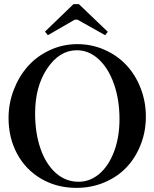

<svg xmlns="http://www.w3.org/2000/svg" viewBox="-20 -888 741 921"><path d="M209.5 -719.2 195.8 -736.3 332.5 -868.2H358.4L497.1 -735.4L484.4 -719.2L352.1 -793.5H338.4ZM346.7 13.2Q252.4 13.2 177.7 -30.5Q103 -74.2 62 -150.6Q21 -227.1 21 -321.8Q21 -391.6 45.7 -456.3Q70.3 -521 113.3 -569.6Q156.2 -618.2 218.5 -647.2Q280.8 -676.3 351.1 -676.3Q419.9 -676.3 481 -649.4Q542 -622.6 585.7 -576.2Q629.4 -529.8 654.5 -465.3Q679.7 -400.9 679.7 -328.1Q679.7 -257.8 655.3 -195.1Q630.9 -132.3 587.9 -86.4Q544.9 -40.5 482.2 -13.7Q419.4 13.2 346.7 13.2ZM356.9 -16.1Q412.6 -16.1 457.5 -54.9Q502.4 -93.8 527.8 -162.6Q553.2 -231.4 553.2 -316.4Q553.2 -408.7 526.9 -484.4Q500.5 -560.1 453.6 -603.5Q406.7 -647 348.6 -647Q265.6 -647 207 -560.3Q148.4 -473.6 148.4 -343.8Q148.4 -250 174.1 -175.5Q199.7 -101.1 247.3 -58.6Q294.9 -16.1 356.9 -16.1Z"/></svg>

Font: Elstob 18pt Medium
Style: Regular
Weight: 500
Designer: Peter S. Baker
Version: Version 1.015